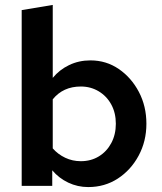

<svg xmlns="http://www.w3.org/2000/svg" viewBox="-20 -754 659 779"><path d="M68 0V-713L194 -734V-438Q221 -471 260.5 -490Q300 -509 347 -509Q411 -509 462 -474Q513 -439 543.5 -381Q574 -323 574 -252Q574 -181 542.5 -122.5Q511 -64 458 -29.5Q405 5 338 5Q295 5 257 -13Q219 -31 192 -63V0ZM308 -100Q349 -100 381 -119.5Q413 -139 431.5 -173.5Q450 -208 450 -252Q450 -296 431.5 -330Q413 -364 380.5 -383.5Q348 -403 308 -403Q272 -403 243.5 -390Q215 -377 194 -351V-152Q215 -128 244.5 -114Q274 -100 308 -100Z"/></svg>

Font: Red Hat Text SemiBold
Style: Regular
Weight: 600
Designer: Pentagram, MCKL
Foundry: MCKL
Version: Version 1.030